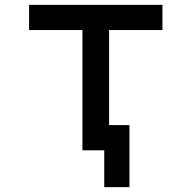

<svg xmlns="http://www.w3.org/2000/svg" viewBox="-20 -620 790 792"><path d="M320 -496H100V-600H650V-496H430V0H320ZM410 0H400V-104H514V152H410Z"/></svg>

Font: Martian Mono VF sWd Rg
Style: Regular
Weight: 400
Width: 6
Monospace: yes
Designer: Roman Shamin
Foundry: Evil Martians
Version: Version 1.100